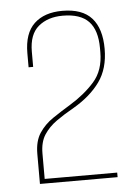

<svg xmlns="http://www.w3.org/2000/svg" viewBox="-47 -632 479 670"><g transform="rotate(-5 192.5 -297.5)"><path d="M66 0V-105Q66 -150 84.5 -178Q103 -206 132.5 -226Q162 -246 195 -266Q246 -297 281 -336.5Q316 -376 316 -440V-454Q316 -517 287 -547.5Q258 -578 196 -578Q144 -578 111 -550.5Q78 -523 78 -462V-409H62V-458Q62 -528 97.5 -561.5Q133 -595 196 -595Q266 -595 299 -558Q332 -521 332 -450Q332 -381 299 -335Q266 -289 206 -254Q172 -235 144.5 -215.5Q117 -196 100.5 -170.5Q84 -145 84 -105V-16H338V0Z"/></g></svg>

Font: Alumni Sans Pinstripe
Style: Regular
Weight: 400
Designer: Robert E. Leuschke
Foundry: Robert E. Leuschke
Version: Version 1.010; ttfautohint (v1.8.4.7-5d5b)